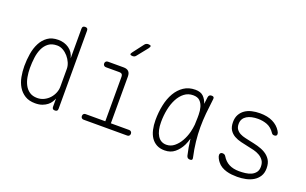

<svg xmlns="http://www.w3.org/2000/svg" viewBox="-89 -1197 2578 1619"><g transform="rotate(20 1200.0 -387.5)"><path d="M465 10Q452 10 446 4Q440 -2 440 -15V-88Q434 -73 423.5 -56Q413 -39 395 -24.5Q377 -10 350.5 0Q324 10 287 10Q232 10 195 -13Q158 -36 135.5 -73.5Q113 -111 104 -158.5Q95 -206 95 -255Q95 -311 104 -365.5Q113 -420 135.5 -463.5Q158 -507 195.5 -533.5Q233 -560 290 -560Q345 -560 386 -531.5Q427 -503 440 -449V-715Q440 -728 446 -734Q452 -740 465 -740Q478 -740 484 -734Q490 -728 490 -715V-15Q490 -2 484 4Q478 10 465 10ZM288 -38Q321 -38 349 -52Q377 -66 397 -88Q417 -110 428.5 -138Q440 -166 440 -194V-355Q440 -381 428 -409Q416 -437 396 -460Q376 -483 350.5 -497.5Q325 -512 297 -512Q250 -512 220.5 -490Q191 -468 174 -431.5Q157 -395 151 -349Q145 -303 145 -255Q145 -215 152 -176Q159 -137 175.5 -106Q192 -75 219.5 -56.5Q247 -38 288 -38Z M1110 -50Q1121 -50 1128 -43Q1135 -36 1135 -25Q1135 -14 1128.5 -7Q1122 0 1111 0H719Q708 0 701.5 -7Q695 -14 695 -25Q695 -36 701.5 -43Q708 -50 719 -50H896V-450Q896 -465 888.5 -472.5Q881 -480 866 -480H745Q734 -480 727 -487Q720 -494 720 -505Q720 -516 727 -523Q734 -530 745 -530H886Q916 -530 931 -515Q946 -500 946 -470V-50ZM924 -645Q906 -645 902.5 -652Q899 -659 910 -673L983 -769Q989 -777 997 -781Q1005 -785 1015 -785Q1035 -785 1038 -777.5Q1041 -770 1029 -754L953 -659Q948 -652 940.5 -648.5Q933 -645 924 -645Z M1448 10Q1406 10 1376 -6.5Q1346 -23 1327 -51.5Q1308 -80 1299 -119.5Q1290 -159 1290 -205Q1290 -275 1303.5 -339.5Q1317 -404 1345.5 -453Q1374 -502 1417.5 -531Q1461 -560 1520 -560Q1567 -560 1592 -536Q1617 -512 1629 -474V-472Q1633 -503 1637 -535Q1639 -548 1646 -554Q1653 -560 1666 -560Q1679 -560 1684 -554Q1689 -548 1687 -535Q1678 -466 1672 -403Q1666 -340 1666 -278Q1666 -216 1673 -151.5Q1680 -87 1696 -14Q1699 -2 1694.5 4Q1690 10 1677 10Q1664 10 1656.5 4Q1649 -2 1646 -14Q1629 -87 1622 -152Q1622 -155 1621 -158Q1612 -125 1598 -96Q1575 -50 1538.5 -20Q1502 10 1448 10ZM1446 -40Q1485 -40 1516 -65Q1547 -90 1569 -128.5Q1591 -167 1603 -213Q1612 -249 1615 -282Q1615 -313 1617 -345V-371Q1617 -408 1608 -439Q1599 -470 1578.5 -490Q1558 -510 1518 -510Q1474 -510 1440.5 -484.5Q1407 -459 1384.5 -416Q1362 -373 1351 -318.5Q1340 -264 1340 -205Q1340 -128 1367.5 -84Q1395 -40 1446 -40Z M2100 10Q2076 10 2051 7.5Q2026 5 2002 -2Q1978 -9 1957 -21.5Q1936 -34 1920 -55Q1911 -66 1902.5 -82.5Q1894 -99 1894 -112Q1894 -122 1900 -128.5Q1906 -135 1918 -135Q1926 -135 1934 -131.5Q1942 -128 1947 -119Q1971 -79 2008.5 -59.5Q2046 -40 2100 -40Q2127 -40 2155.5 -43.5Q2184 -47 2207 -57.5Q2230 -68 2245 -87.5Q2260 -107 2260 -138Q2260 -173 2244.5 -194.5Q2229 -216 2205.5 -229.5Q2182 -243 2154 -250Q2126 -257 2100 -262Q2067 -269 2033 -277Q1999 -285 1971.5 -300.5Q1944 -316 1927 -342.5Q1910 -369 1910 -413Q1910 -452 1925.5 -480Q1941 -508 1967 -526Q1993 -544 2027.5 -552Q2062 -560 2100 -560Q2168 -560 2215 -537Q2262 -514 2288 -472Q2293 -464 2295.5 -457.5Q2298 -451 2298 -445Q2298 -434 2291.5 -429.5Q2285 -425 2275 -425Q2267 -425 2261.5 -427.5Q2256 -430 2251 -437Q2222 -480 2183.5 -495Q2145 -510 2100 -510Q2071 -510 2045.5 -504.5Q2020 -499 2001 -487.5Q1982 -476 1971 -458Q1960 -440 1960 -414Q1960 -384 1973.5 -366Q1987 -348 2007.5 -337.5Q2028 -327 2053 -321.5Q2078 -316 2100 -311Q2136 -304 2173 -294Q2210 -284 2240.5 -266Q2271 -248 2290.5 -218.5Q2310 -189 2310 -142Q2310 -100 2292 -71Q2274 -42 2244.5 -24Q2215 -6 2177 2Q2139 10 2100 10Z"/></g></svg>

Font: Maple Mono Thin
Style: Regular
Weight: 250
Monospace: yes
Designer: subframe7536
Version: Version 7.000